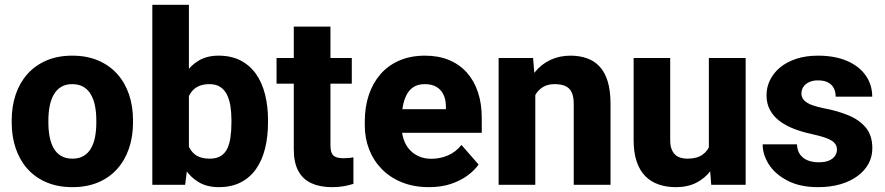

<svg xmlns="http://www.w3.org/2000/svg" viewBox="-20 -770 3688 800"><path d="M28.8 -258.8V-269Q28.8 -327.1 45.4 -376.2Q62 -425.3 94.2 -461.4Q126.5 -497.6 173.3 -517.8Q220.2 -538.1 280.8 -538.1Q342.3 -538.1 389.4 -517.8Q436.5 -497.6 468.8 -461.4Q501 -425.3 517.6 -376.2Q534.2 -327.1 534.2 -269V-258.8Q534.2 -201.2 517.6 -152.1Q501 -103 468.8 -66.7Q436.5 -30.3 389.6 -10.3Q342.8 9.8 281.7 9.8Q221.2 9.8 173.8 -10.3Q126.5 -30.3 94.2 -66.7Q62 -103 45.4 -152.1Q28.8 -201.2 28.8 -258.8ZM181.6 -269V-258.8Q181.6 -227.5 186.8 -200.2Q191.9 -172.9 203.6 -152.3Q215.3 -131.8 234.6 -120.4Q253.9 -108.9 281.7 -108.9Q309.6 -108.9 328.6 -120.4Q347.7 -131.8 359.4 -152.3Q371.1 -172.9 376.2 -200.2Q381.3 -227.5 381.3 -258.8V-269Q381.3 -299.8 376.2 -326.9Q371.1 -354 359.4 -375Q347.7 -396 328.4 -407.7Q309.1 -419.4 280.8 -419.4Q253.4 -419.4 234.4 -407.7Q215.3 -396 203.6 -375Q191.9 -354 186.8 -326.9Q181.6 -299.8 181.6 -269Z M614.7 -750H767.1V-125.5L751.5 0H614.7ZM1096.7 -270V-259.8Q1096.7 -199.7 1084.2 -150.4Q1071.8 -101.1 1046.4 -65.2Q1021 -29.3 982.4 -9.8Q943.8 9.8 891.6 9.8Q843.3 9.8 808.6 -10.5Q773.9 -30.8 750.5 -66.9Q727.1 -103 712.6 -151.4Q698.2 -199.7 690.4 -255.4V-272.9Q698.2 -328.6 712.6 -377Q727.1 -425.3 750.5 -461.4Q773.9 -497.6 808.3 -517.8Q842.8 -538.1 890.6 -538.1Q943.4 -538.1 982.2 -518.1Q1021 -498 1046.4 -462.2Q1071.8 -426.3 1084.2 -377.2Q1096.7 -328.1 1096.7 -270ZM944.3 -259.8V-270Q944.3 -300.3 940.2 -327.1Q936 -354 926 -374.8Q916 -395.5 898.2 -407.5Q880.4 -419.4 852.5 -419.4Q825.2 -419.4 806.2 -410.2Q787.1 -400.9 775.4 -384Q763.7 -367.2 758.3 -343.3Q752.9 -319.3 752.4 -290V-238.3Q752.9 -199.2 762.7 -169.9Q772.5 -140.6 794.4 -124.8Q816.4 -108.9 853.5 -108.9Q881.8 -108.9 899.7 -119.9Q917.5 -130.9 927 -150.9Q936.5 -170.9 940.4 -198.7Q944.3 -226.6 944.3 -259.8Z M1445.8 -528.3V-421.4H1132.3V-528.3ZM1204.1 -659.2H1356.9V-165.5Q1356.9 -143.6 1362.3 -131.8Q1367.7 -120.1 1379.9 -115.5Q1392.1 -110.8 1411.1 -110.8Q1424.8 -110.8 1434.6 -111.8Q1444.3 -112.8 1452.6 -114.3V-3.9Q1433.1 2.4 1411.1 6.1Q1389.2 9.8 1363.3 9.8Q1314 9.8 1278.1 -6.3Q1242.2 -22.5 1223.1 -57.4Q1204.1 -92.3 1204.1 -148.4Z M1767.6 9.8Q1704.6 9.8 1654.8 -10.3Q1605 -30.3 1570.6 -65.7Q1536.1 -101.1 1518.1 -147.5Q1500 -193.8 1500 -246.6V-265.1Q1500 -324.2 1516.6 -374Q1533.2 -423.8 1565.2 -460.7Q1597.2 -497.6 1644 -517.8Q1690.9 -538.1 1751 -538.1Q1807.1 -538.1 1851.1 -519.8Q1895 -501.5 1925.3 -467.5Q1955.6 -433.6 1971.4 -386Q1987.3 -338.4 1987.3 -279.3V-216.8H1561.5V-314.9H1837.9V-326.7Q1837.9 -354.5 1827.9 -375.5Q1817.9 -396.5 1798.6 -408Q1779.3 -419.4 1750 -419.4Q1722.2 -419.4 1703.6 -407.7Q1685.1 -396 1674.1 -374.8Q1663.1 -353.5 1658.2 -325.4Q1653.3 -297.4 1653.3 -265.1V-246.6Q1653.3 -215.8 1661.6 -190.4Q1669.9 -165 1686 -147Q1702.1 -128.9 1725.1 -118.7Q1748 -108.4 1777.3 -108.4Q1813.5 -108.4 1846.2 -122.3Q1878.9 -136.2 1902.8 -166L1974.1 -84.5Q1958 -61 1929 -39.3Q1899.9 -17.6 1859.4 -3.9Q1818.8 9.8 1767.6 9.8Z M2210.4 -415.5V0H2057.6V-528.3H2201.2ZM2190.4 -282.7 2152.3 -281.7Q2152.3 -341.3 2167 -388.7Q2181.6 -436 2208.7 -469.5Q2235.8 -502.9 2273.7 -520.5Q2311.5 -538.1 2357.4 -538.1Q2394.5 -538.1 2425.3 -527.3Q2456.1 -516.6 2478.3 -492.9Q2500.5 -469.2 2512.2 -430.4Q2523.9 -391.6 2523.9 -335V0H2370.6V-335.4Q2370.6 -368.7 2361.3 -386.7Q2352.1 -404.8 2334.2 -412.1Q2316.4 -419.4 2291 -419.4Q2264.2 -419.4 2245.1 -408.9Q2226.1 -398.4 2213.9 -379.9Q2201.7 -361.3 2196 -336.4Q2190.4 -311.5 2190.4 -282.7Z M2933.6 -127.4V-528.3H3086.9V0H2943.4ZM2949.7 -235.4 2991.7 -236.3Q2991.7 -183.1 2979.2 -138.2Q2966.8 -93.3 2942.1 -60.1Q2917.5 -26.9 2881.1 -8.5Q2844.7 9.8 2796.4 9.8Q2757.3 9.8 2724.9 -1.2Q2692.4 -12.2 2668.9 -35.9Q2645.5 -59.6 2632.8 -96.9Q2620.1 -134.3 2620.1 -186.5V-528.3H2772.5V-185.5Q2772.5 -165 2777.6 -150.6Q2782.7 -136.2 2791.7 -127Q2800.8 -117.7 2814.2 -113.3Q2827.6 -108.9 2843.8 -108.9Q2884.3 -108.9 2907.5 -125.7Q2930.7 -142.6 2940.2 -171.1Q2949.7 -199.7 2949.7 -235.4Z M3467.3 -147Q3467.3 -161.6 3458.3 -172.9Q3449.2 -184.1 3426 -193.4Q3402.8 -202.6 3360.8 -211.9Q3321.3 -220.2 3287.1 -233.6Q3252.9 -247.1 3227.5 -266.4Q3202.1 -285.6 3188 -312.3Q3173.8 -338.9 3173.8 -373Q3173.8 -406.2 3188.2 -436Q3202.6 -465.8 3230.2 -488.8Q3257.8 -511.7 3297.6 -524.9Q3337.4 -538.1 3388.2 -538.1Q3458 -538.1 3508.8 -516.4Q3559.6 -494.6 3586.9 -455.8Q3614.3 -417 3614.3 -367.2H3461.9Q3461.9 -387.7 3454.1 -402.8Q3446.3 -418 3430.2 -426.5Q3414.1 -435.1 3387.7 -435.1Q3367.2 -435.1 3351.8 -428Q3336.4 -420.9 3327.9 -408.7Q3319.3 -396.5 3319.3 -380.4Q3319.3 -369.1 3324.5 -360.1Q3329.6 -351.1 3340.6 -343.5Q3351.6 -335.9 3369.4 -330.1Q3387.2 -324.2 3413.1 -318.8Q3468.3 -308.6 3513.9 -290Q3559.6 -271.5 3587.2 -238.8Q3614.7 -206.1 3614.7 -152.3Q3614.7 -117.2 3598.9 -87.9Q3583 -58.6 3553.2 -36.6Q3523.4 -14.6 3481.9 -2.4Q3440.4 9.8 3388.2 9.8Q3313.5 9.8 3261.7 -17.1Q3210 -43.9 3183.8 -84.7Q3157.7 -125.5 3157.7 -168.5H3300.8Q3301.8 -142.1 3314.2 -125.5Q3326.7 -108.9 3346.7 -101.3Q3366.7 -93.8 3391.6 -93.8Q3416.5 -93.8 3433.1 -100.6Q3449.7 -107.4 3458.5 -119.4Q3467.3 -131.3 3467.3 -147Z"/></svg>

Font: Roboto ExtraBold
Style: Regular
Weight: 800
Designer: Christian Robertson
Foundry: Google
Version: Version 3.009; 2024